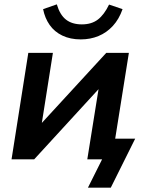

<svg xmlns="http://www.w3.org/2000/svg" viewBox="-20 -732 674 882"><path d="M384 130 449 0H381L397 -95H601L489 130ZM33 0 110 -489H223L166 -128H136L468 -489H572L494 0H381L439 -362H469L137 0ZM351 -551Q303 -551 266.5 -568.5Q230 -586 208 -617.5Q186 -649 178 -690L241 -712Q255 -664 283 -642Q311 -620 356 -620Q401 -620 430 -642.5Q459 -665 481 -711L543 -690Q527 -644 498.5 -613Q470 -582 432.5 -566.5Q395 -551 351 -551Z"/></svg>

Font: Nunito Sans 12pt ExtraLight
Style: Italic
Weight: 200
Italic angle: -9°
Designer: Vernon Adams
Foundry: Vernon Adams
Version: Version 3.101;gftools[0.9.27]